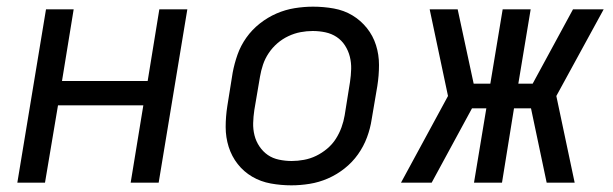

<svg xmlns="http://www.w3.org/2000/svg" viewBox="-20 -548 1840 576"><path d="M32 0 118 -520H201L166 -305H423L458 -520H542L456 0H372L410 -232H154L115 0Z M854 8Q823 8 792.5 2.5Q762 -3 736.5 -18Q711 -33 693 -56Q675 -79 666 -107.5Q657 -136 657 -167Q657 -198 662 -230L678 -330Q683 -357 692.5 -384Q702 -411 719 -435Q736 -459 759.5 -477.5Q783 -496 809.5 -507.5Q836 -519 864 -523.5Q892 -528 919 -528Q951 -528 981.5 -522.5Q1012 -517 1037 -502Q1062 -487 1080.5 -464Q1099 -441 1108 -412.5Q1117 -384 1117 -353Q1117 -322 1112 -290L1095 -190Q1091 -163 1081 -136Q1071 -109 1054 -85Q1037 -61 1013.5 -42.5Q990 -24 963.5 -12.5Q937 -1 909 3.5Q881 8 854 8ZM855 -65Q873 -65 892 -68.5Q911 -72 928.5 -80.5Q946 -89 961.5 -102Q977 -115 987.5 -131.5Q998 -148 1004.5 -166Q1011 -184 1014 -202L1030 -302Q1033 -322 1033.5 -341Q1034 -360 1029.5 -378Q1025 -396 1015 -411.5Q1005 -427 990 -437Q975 -447 956.5 -451Q938 -455 918 -455Q900 -455 881.5 -451.5Q863 -448 845 -439.5Q827 -431 812 -418Q797 -405 786 -388.5Q775 -372 769 -354Q763 -336 760 -318L743 -218Q740 -198 739.5 -179Q739 -160 743.5 -142Q748 -124 758.5 -108.5Q769 -93 783.5 -83Q798 -73 817 -69Q836 -65 855 -65Z M1275 0H1183L1324 -260L1269 -520H1353L1401 -297H1451L1488 -520H1572L1535 -297H1578L1699 -520H1791L1649 -260L1704 0H1620L1573 -223H1522L1486 0H1402L1439 -223H1396Z"/></svg>

Font: Iosevka SS04 Extended
Style: Italic
Weight: 400
Width: 7
Italic angle: -9°
Monospace: yes
Designer: Belleve Invis
Foundry: Belleve Invis
Version: Version 19.0.0; ttfautohint (v1.8.4)